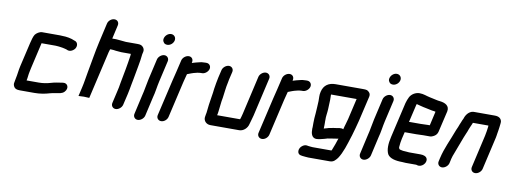

<svg xmlns="http://www.w3.org/2000/svg" viewBox="-67 -1109 4376 1649"><g transform="rotate(10 2120.5 -284.0)"><path d="M180 -153C181 -162 184 -174 187 -187L239 -413H361C367 -413 372 -413 376 -412C379 -412 384 -412 389 -411L404 -409C409 -408 416 -408 424 -406C436 -404 436 -403 446 -401C451 -400 455 -398 460 -397L469 -393C495 -384 523 -402 535 -422C550 -450 538 -475 520 -482L511 -485C484 -498 442 -506 402 -506C397 -507 391 -507 384 -507H228C205 -507 179 -489 168 -474C157 -458 148 -423 142 -398L93 -187C84 -148 82 -113 74 -78C71 -66 70 -53 67 -40C64 -29 66 -18 72 -6C81 12 98 18 126 18H252C300 18 345 10 384 -2C399 -7 416 -9 432 -12C463 -18 487 -17 507 -38C540 -73 520 -117 479 -111C444 -106 407 -101 375 -91C345 -82 310 -76 274 -76H168V-77C174 -102 174 -128 180 -153Z M821 -724C795 -724 769 -703 763 -677L724 -506C704 -418 690 -324 673 -236C664 -189 659 -146 648 -100L630 -22L677 -24C688 -23 707 -22 718 -22H724L820 -438C822 -445 826 -457 828 -464H841C853 -464 866 -462 878 -460L902 -458C911 -457 919 -457 926 -456H1010C1010 -452 1010 -447 1009 -440C998 -361 982 -278 966 -195C961 -167 958 -142 950 -114L927 -14C921 11 938 33 963 33C988 33 1015 11 1021 -14L1044 -112C1051 -140 1055 -170 1061 -200L1071 -252C1083 -326 1101 -401 1107 -470L1112 -492C1115 -507 1111 -519 1103 -530C1090 -546 1077 -550 1051 -550H950C938 -552 921 -553 909 -554L887 -556C878 -557 870 -558 863 -558H830L857 -677C863 -703 847 -724 821 -724Z M1239 -448 1197 -265C1186 -217 1180 -168 1168 -123L1130 45C1124 70 1141 92 1166 92C1191 92 1218 70 1224 45L1262 -122C1275 -168 1280 -218 1291 -265L1333 -448C1339 -473 1322 -495 1297 -495C1272 -495 1245 -473 1239 -448ZM1265 -636C1262 -623 1264 -613 1271 -604C1276 -593 1289 -587 1304 -587C1330 -587 1355 -608 1361 -634C1367 -661 1349 -684 1322 -684C1296 -684 1271 -662 1265 -636Z M1446 -476 1422 -374C1416 -350 1408 -318 1402 -293L1329 21C1323 46 1340 68 1366 68C1392 68 1417 46 1423 21L1496 -295C1501 -318 1510 -346 1515 -368C1536 -376 1562 -387 1586 -392C1596 -394 1606 -398 1617 -398C1621 -399 1626 -399 1631 -399H1641C1666 -399 1693 -421 1699 -446C1705 -471 1688 -493 1663 -493H1653C1646 -493 1640 -493 1634 -492C1625 -492 1616 -491 1606 -488C1584 -483 1560 -477 1539 -470L1540 -476C1546 -501 1531 -523 1505 -523C1479 -523 1452 -501 1446 -476Z M1801 -454 1785 -386C1777 -353 1773 -319 1767 -286C1765 -268 1761 -233 1757 -214C1749 -168 1742 -115 1738 -71L1735 -56C1733 -47 1732 -38 1731 -31C1728 1 1753 28 1789 28H2040C2077 28 2110 -3 2118 -39C2124 -65 2134 -89 2140 -117L2217 -452C2223 -477 2206 -499 2181 -499C2156 -499 2129 -477 2123 -452L2046 -116C2044 -107 2033 -66 2031 -66H1831L1834 -78L1837 -98C1840 -129 1844 -157 1848 -192L1853 -220C1860 -264 1863 -312 1874 -359C1875 -368 1877 -377 1879 -386L1895 -454C1901 -479 1884 -501 1859 -501C1834 -501 1807 -479 1801 -454Z M2325 -476 2301 -374C2295 -350 2287 -318 2281 -293L2208 21C2202 46 2219 68 2245 68C2271 68 2296 46 2302 21L2375 -295C2380 -318 2389 -346 2394 -368C2415 -376 2441 -387 2465 -392C2475 -394 2485 -398 2496 -398C2500 -399 2505 -399 2510 -399H2520C2545 -399 2572 -421 2578 -446C2584 -471 2567 -493 2542 -493H2532C2525 -493 2519 -493 2513 -492C2504 -492 2495 -491 2485 -488C2463 -483 2439 -477 2418 -470L2419 -476C2425 -501 2410 -523 2384 -523C2358 -523 2331 -501 2325 -476Z M2919 -135C2902 -146 2874 -137 2851 -134L2836 -132C2820 -128 2796 -126 2781 -120L2766 -116L2753 -112C2754 -124 2754 -130 2754 -144V-165C2754 -173 2753 -181 2754 -188C2752 -215 2760 -252 2761 -281C2761 -317 2766 -358 2764 -391C2764 -401 2763 -406 2764 -411H2987L2945 -229C2938 -198 2926 -167 2919 -135ZM2672 -419C2664 -385 2669 -368 2668 -337C2665 -300 2666 -268 2662 -230C2658 -199 2658 -172 2657 -145V-123V-108L2656 -94C2655 -55 2664 -16 2703 -13C2729 -13 2752 -21 2774 -26C2783 -29 2792 -32 2801 -34L2815 -36L2830 -39L2845 -41C2857 -43 2873 -45 2884 -47C2887 -47 2889 -48 2892 -49C2880 -13 2869 22 2855 54C2854 57 2853 59 2851 62H2687C2678 62 2653 59 2646 58L2636 56C2623 55 2612 58 2600 66C2562 90 2562 145 2601 149L2610 151C2621 152 2653 156 2665 156H2853C2886 156 2901 136 2918 115C2954 62 2976 -13 2998 -83C2999 -87 3000 -91 3002 -95C3015 -142 3028 -183 3039 -230L3090 -449C3093 -464 3091 -476 3082 -486C3067 -503 3058 -505 3025 -505H2788C2729 -505 2686 -479 2672 -419Z M3207 -448 3165 -265C3154 -217 3148 -168 3136 -123L3098 45C3092 70 3109 92 3134 92C3159 92 3186 70 3192 45L3230 -122C3243 -168 3248 -218 3259 -265L3301 -448C3307 -473 3290 -495 3265 -495C3240 -495 3213 -473 3207 -448ZM3233 -636C3230 -623 3232 -613 3239 -604C3244 -593 3257 -587 3272 -587C3298 -587 3323 -608 3329 -634C3335 -661 3317 -684 3290 -684C3264 -684 3239 -662 3233 -636Z M3565 -296H3471C3469 -296 3467 -296 3464 -295L3500 -449C3500 -451 3501 -454 3503 -458C3514 -454 3525 -453 3537 -449C3572 -439 3607 -435 3642 -426L3659 -424L3673 -421L3645 -298H3628C3615 -298 3580 -296 3565 -296ZM3606 -204H3660C3671 -203 3685 -208 3700 -217C3715 -226 3725 -240 3729 -257L3772 -441C3782 -491 3742 -512 3694 -517L3678 -519L3663 -522C3644 -525 3623 -532 3603 -535C3573 -541 3547 -554 3512 -554C3475 -554 3442 -532 3427 -504C3420 -491 3410 -465 3406 -449L3335 -142C3320 -78 3319 -27 3337 9C3356 42 3407 54 3466 54C3476 54 3485 56 3496 56H3588C3593 56 3595 58 3599 59C3637 70 3681 26 3668 -10C3661 -29 3639 -38 3610 -38H3510C3503 -39 3495 -40 3487 -40C3483 -40 3478 -40 3472 -41C3455 -41 3443 -45 3429 -48C3422 -51 3416 -63 3419 -74C3421 -95 3423 -118 3429 -143L3443 -202H3544C3559 -202 3592 -204 3606 -204Z M3868 -7 3874 -34C3875 -39 3876 -47 3880 -58C3882 -68 3886 -77 3889 -85C3908 -137 3930 -193 3949 -244C3958 -270 3972 -295 3980 -321C3985 -336 3994 -353 4000 -368L4006 -383H4141V-373C4137 -346 4135 -321 4128 -292L4063 -8C4057 17 4073 39 4099 39C4125 39 4151 17 4157 -8L4222 -291C4225 -303 4226 -315 4228 -327L4233 -357C4234 -366 4236 -376 4237 -385C4238 -403 4243 -422 4241 -437C4236 -462 4216 -477 4181 -477H4006C3966 -480 3936 -449 3923 -413C3923 -411 3922 -408 3920 -404C3913 -390 3910 -384 3905 -370C3900 -358 3893 -343 3889 -330L3884 -318C3880 -311 3877 -301 3872 -290C3842 -207 3801 -127 3780 -34L3774 -7C3768 18 3785 40 3810 40C3835 40 3862 18 3868 -7Z"/></g></svg>

Font: Electronic
Style: ExBlkIt
Weight: 900
Version: Version 1.011